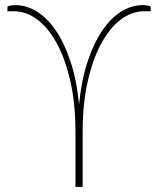

<svg xmlns="http://www.w3.org/2000/svg" viewBox="-20 -728 616 748"><path d="M9 -701Q9 -702.5 12 -704Q15 -705.5 19.8 -706.2Q24.5 -707 30.2 -707.5Q36 -708 41 -708Q82.5 -708 122.8 -683.5Q163 -659 196.5 -610.5Q230 -562 254.2 -489.8Q278.5 -417.5 288 -321.5Q297.5 -417.5 321.8 -489.8Q346 -562 379.5 -610.5Q413 -659 453.2 -683.5Q493.5 -708 535 -708Q540 -708 545.8 -707.5Q551.5 -707 556.2 -706.2Q561 -705.5 564 -704Q567 -702.5 567 -701V-684H539Q495.5 -684 453 -653.5Q410.5 -623 377 -563.2Q343.5 -503.5 322.8 -415.5Q302 -327.5 302 -212.5V0H274V-212.5Q274 -327.5 253.2 -415.5Q232.5 -503.5 199 -563.2Q165.5 -623 123 -653.5Q80.5 -684 37 -684H9Z"/></svg>

Font: Lato ExtraLight
Style: Regular
Weight: 275
Designer: Lukasz Dziedzic with Adam Twardoch and Botio Nikoltchev
Foundry: tyPoland Lukasz Dziedzic
Version: Version 2.015; 2015-08-06; http://www.latofonts.com/